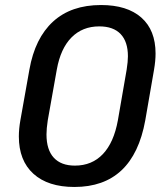

<svg xmlns="http://www.w3.org/2000/svg" viewBox="-20 -732 653 764"><path d="M55 -189Q55 -219 61 -253L97 -455Q119 -580 191 -646Q263 -712 382 -712Q486 -712 542.5 -662Q599 -612 599 -519Q599 -490 593 -455L558 -253Q510 12 276 12Q171 12 113 -40.5Q55 -93 55 -189ZM449 -253 484 -455Q489 -487 489 -508Q489 -566 460 -596.5Q431 -627 375 -627Q308 -627 264.5 -583Q221 -539 206 -455L170 -253Q165 -220 165 -197Q165 -136 194 -104.5Q223 -73 278 -73Q346 -73 389.5 -119Q433 -165 449 -253Z"/></svg>

Font: KoHo SemiBold
Style: Italic
Weight: 600
Italic angle: -10°
Version: Version 1.000; ttfautohint (v1.6)